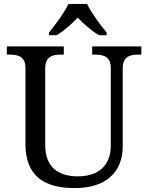

<svg xmlns="http://www.w3.org/2000/svg" viewBox="-20 -951 757 981"><path d="M230 -771H269C307 -793 347 -829 377 -861C407 -829 448 -793 486 -771H525V-784C494 -822 446 -886 425 -931H330C309 -886 261 -822 230 -784ZM362 10C521 10 607 -71 607 -204V-600C607 -663 644 -672 689 -672H702V-714H451V-672H464C508 -672 546 -663 546 -604V-206C546 -115 493 -50 378 -50C281 -50 211 -94 211 -210V-600C211 -663 248 -672 293 -672H306V-714H15V-672H28C72 -672 110 -663 110 -604V-216C110 -53 204 10 362 10Z"/></svg>

Font: Noto Serif Thai
Style: Regular
Weight: 400
Designer: Monotype Design Team
Foundry: Monotype Imaging Inc.
Version: Version 1.901